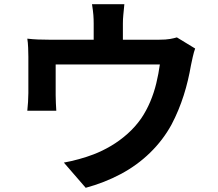

<svg xmlns="http://www.w3.org/2000/svg" viewBox="-20 -837 1040 914"><path d="M572 -817Q569 -785 567 -765.5Q565 -746 565 -725Q565 -712 565 -685Q565 -658 565 -629Q565 -600 565 -581H426Q426 -602 426 -631Q426 -660 426 -686Q426 -712 426 -725Q426 -746 424.5 -765.5Q423 -785 418 -817ZM909 -606Q903 -590 897.5 -565.5Q892 -541 889 -526Q883 -491 874.5 -455Q866 -419 854.5 -383Q843 -347 828.5 -312Q814 -277 796 -243Q756 -170 694.5 -110Q633 -50 555 -8.5Q477 33 388 57L284 -63Q318 -69 356 -79.5Q394 -90 425 -102Q467 -118 508.5 -142.5Q550 -167 587 -200Q624 -233 652 -273Q677 -310 695 -352.5Q713 -395 724 -440.5Q735 -486 741 -530H245Q245 -517 245 -497.5Q245 -478 245 -455.5Q245 -433 245 -414.5Q245 -396 245 -384Q245 -367 246 -346Q247 -325 248 -310H110Q112 -329 113.5 -351.5Q115 -374 115 -394Q115 -406 115 -429Q115 -452 115 -478.5Q115 -505 115 -529Q115 -553 115 -567Q115 -584 114 -609.5Q113 -635 110 -653Q136 -650 160 -649Q184 -648 212 -648H739Q770 -648 789.5 -651.5Q809 -655 822 -659Z"/></svg>

Font: Noto Sans JP Thin
Style: Bold
Weight: 700
Version: Version 2.004-H2;hotconv 1.0.118;makeotfexe 2.5.65603